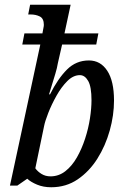

<svg xmlns="http://www.w3.org/2000/svg" viewBox="-20 -780 532 810"><path d="M196 10Q163 10 136.5 -1Q110 -12 95 -26L53 3H22L150 -592H74L83 -639H159Q161 -652 163 -661Q165 -670 165 -675Q165 -702 148 -710.5Q131 -719 109 -719H99L107 -760H278L252 -639H395L386 -592H242L224 -513Q221 -494 213.5 -469Q206 -444 198.5 -420Q191 -396 187 -382H191Q224 -448 262.5 -486.5Q301 -525 355 -525Q404 -525 432.5 -481.5Q461 -438 461 -356Q461 -294 443 -229.5Q425 -165 391 -111Q357 -57 308 -23.5Q259 10 196 10ZM193 -36Q228 -36 256 -58Q284 -80 304.5 -116Q325 -152 339 -195Q353 -238 359.5 -280.5Q366 -323 366 -357Q366 -414 352 -438.5Q338 -463 317 -463Q289 -463 264 -438Q239 -413 218.5 -376.5Q198 -340 184 -304.5Q170 -269 166 -248L129 -70Q139 -56 155.5 -46Q172 -36 193 -36Z"/></svg>

Font: Noto Serif Condensed
Style: Italic
Weight: 400
Width: 3
Italic angle: -12°
Designer: Monotype Design Team
Foundry: Monotype Imaging Inc.
Version: Version 2.014; ttfautohint (v1.8.4.7-5d5b)